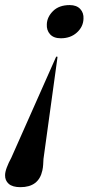

<svg xmlns="http://www.w3.org/2000/svg" viewBox="-47 -540 365 775"><path d="M35.5 215.5Q3.5 215.5 -11.8 202Q-27 188.5 -26.5 167Q-26.5 154.5 -19.5 135.8Q-12.5 117 -1.5 97L178.5 -308.5Q180.5 -312 182.5 -312Q185 -312 185 -308.5L128.5 101.5Q128 114 127.2 125.2Q126.5 136.5 124 148Q109.5 215.5 35.5 215.5ZM234.5 -519.5Q262 -519.5 276.8 -503.8Q291.5 -488 290 -464Q289 -432 263.5 -408.8Q238 -385.5 198.5 -385.5Q169.5 -385.5 155 -401.8Q140.5 -418 142 -442Q143 -471.5 167.2 -495.5Q191.5 -519.5 234.5 -519.5Z"/></svg>

Font: Fraunces 144pt S000 SemiBold
Style: Italic
Weight: 600
Italic angle: -16°
Version: Version 1.000; ttfautohint (v1.8.3)